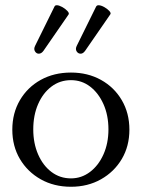

<svg xmlns="http://www.w3.org/2000/svg" viewBox="-20 -702 541 733"><path d="M251 11Q186 11 135.5 -17.5Q85 -46 56 -95Q27 -144 27 -207Q27 -270 56 -319.5Q85 -369 135.5 -397Q186 -425 251 -425Q315 -425 365.5 -397Q416 -369 445 -319.5Q474 -270 474 -207Q474 -144 445 -95Q416 -46 365.5 -17.5Q315 11 251 11ZM251 -21Q291 -21 323.5 -45.5Q356 -70 375 -112.5Q394 -155 394 -208Q394 -262 375 -304.5Q356 -347 324 -371.5Q292 -396 251 -396Q209 -396 176.5 -371.5Q144 -347 125.5 -304.5Q107 -262 107 -208Q107 -155 125.5 -112.5Q144 -70 176.5 -45.5Q209 -21 251 -21ZM128 -497Q119 -497 113.5 -506Q108 -515 114 -527L188 -677Q190 -682 197 -682Q205 -682 217 -675.5Q229 -669 237 -660.5Q245 -652 242 -647L146 -508Q138 -497 128 -497ZM288 -497Q278 -497 272.5 -506Q267 -515 273 -527L347 -677Q350 -682 356 -682Q365 -682 377 -675.5Q389 -669 397 -660.5Q405 -652 401 -647L305 -508Q297 -497 288 -497Z"/></svg>

Font: Junicode SmExp
Style: Regular
Weight: 400
Width: 6
Designer: Peter S. Baker
Version: Version 2.205; ttfautohint (v1.8.4)